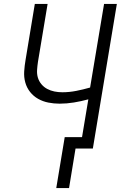

<svg xmlns="http://www.w3.org/2000/svg" viewBox="-20 -755 640 976"><path d="M266 201 309 -58H397L429 -250Q392 -240 355.5 -234Q319 -228 283 -228Q254 -228 226 -233.5Q198 -239 174 -252.5Q150 -266 133 -287.5Q116 -309 108.5 -336Q101 -363 103 -392.5Q105 -422 110 -451L157 -735H222L173 -441Q170 -421 168.5 -400Q167 -379 172.5 -360.5Q178 -342 190.5 -327Q203 -312 220 -303Q237 -294 256.5 -290Q276 -286 297 -286Q332 -286 367.5 -293Q403 -300 438 -310L509 -735H574L452 0H364L331 201Z"/></svg>

Font: Iosevka SS04 Light Extended
Style: Italic
Weight: 300
Width: 7
Italic angle: -9°
Monospace: yes
Designer: Belleve Invis
Foundry: Belleve Invis
Version: Version 19.0.0; ttfautohint (v1.8.4)